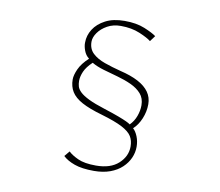

<svg xmlns="http://www.w3.org/2000/svg" viewBox="-87 -872 1173 1026"><g transform="rotate(10 500.0 -359.0)"><path d="M660 -685Q642 -700 597 -719Q552 -738 493 -738Q452 -738 420.5 -720.5Q389 -703 371 -677.5Q353 -652 353 -628Q353 -589 378 -565.5Q403 -542 444 -527.5Q485 -513 532 -501Q591 -487 630.5 -466Q670 -445 690 -416.5Q710 -388 710 -351Q710 -311 694 -272.5Q678 -234 652 -211Q667 -198 677.5 -172Q688 -146 688 -116Q688 -85 675 -55.5Q662 -26 636.5 -2Q611 22 573 36Q535 50 485 50Q420 50 379.5 35.5Q339 21 316 -1L340 -30Q357 -13 392.5 3.5Q428 20 491 20Q570 20 613 -19.5Q656 -59 656 -112Q656 -144 642 -167Q628 -190 589 -210.5Q550 -231 475 -253Q405 -273 364.5 -295Q324 -317 306.5 -345.5Q289 -374 289 -412Q289 -435 304 -468.5Q319 -502 356 -536Q337 -550 328 -574.5Q319 -599 320 -618Q320 -656 341.5 -690Q363 -724 405 -746Q447 -768 509 -768Q573 -768 618 -749.5Q663 -731 683 -716ZM324 -410Q324 -395 328 -380.5Q332 -366 347.5 -351Q363 -336 395.5 -320Q428 -304 485 -286Q535 -270 564 -259Q593 -248 608 -241Q623 -234 631 -228Q653 -250 664 -280Q675 -310 675 -339Q675 -377 653.5 -401.5Q632 -426 597 -442Q562 -458 522 -469Q482 -480 444 -491Q406 -502 379 -518Q348 -489 336 -461.5Q324 -434 324 -410Z"/></g></svg>

Font: Noto Sans HK Thin Thin
Style: Regular
Weight: 250
Version: Version 2.004-H2;hotconv 1.0.118;makeotfexe 2.5.65603